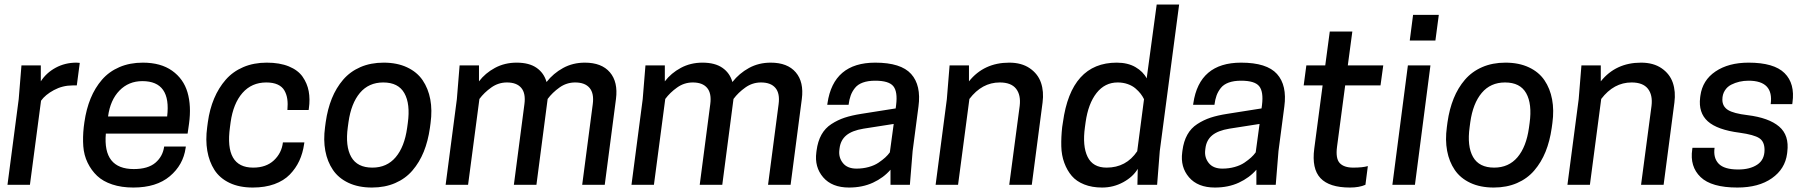

<svg xmlns="http://www.w3.org/2000/svg" viewBox="-20 -820 8031 852"><path d="M318.8 -542 334 -541 320.8 -440.9H301.8Q257.8 -440.9 219.2 -420.2Q180.7 -399.4 162.1 -373L112.8 0H13.2L63 -379.9L75.2 -529.8H161.1V-459Q185.1 -496.6 226.8 -519.3Q268.6 -542 318.8 -542Z M812.5 -227.1H449.7Q436 -69.8 573.7 -69.8Q636.7 -69.8 669.7 -97.9Q702.6 -126 708.5 -169.9H804.7L803.7 -163.1Q793 -87.9 733.4 -37.8Q673.8 12.2 571.8 12.2Q519 12.2 478 -1.5Q437 -15.1 411.1 -39.6Q385.3 -64 368.9 -97.7Q352.5 -131.3 349.6 -171.1Q346.7 -210.9 351.6 -255.9L354.5 -277.8Q362.8 -335.9 382.1 -383.1Q401.4 -430.2 432.6 -466.3Q463.9 -502.4 510 -522.2Q556.2 -542 613.8 -542Q693.4 -542 743.9 -506.1Q794.4 -470.2 812 -410.2Q829.6 -350.1 818.8 -271ZM611.8 -460Q550.8 -460 510 -418Q469.2 -376 459.5 -303.2H721.7Q740.7 -460 611.8 -460Z M1003.4 -277.8 1000.5 -255.9Q975.6 -76.2 1103.5 -76.2Q1161.1 -76.2 1195.6 -108.6Q1230 -141.1 1235.4 -188H1330.6L1329.6 -181.2Q1323.7 -140.1 1308.1 -106.4Q1292.5 -72.8 1265.9 -45.4Q1239.3 -18.1 1197.5 -2.9Q1155.8 12.2 1101.6 12.2Q1042 12.2 998.5 -8.5Q955.1 -29.3 931.6 -65.9Q908.2 -102.5 899.9 -150.6Q891.6 -198.7 899.4 -255.9L902.3 -277.8Q910.2 -335.4 930.2 -382.8Q950.2 -430.2 981.7 -466.3Q1013.2 -502.4 1059.6 -522.2Q1106 -542 1163.6 -542Q1221.2 -542 1261.7 -525.4Q1302.2 -508.8 1322.8 -479.5Q1343.3 -450.2 1349.9 -415Q1356.4 -379.9 1350.6 -338.9L1349.6 -332H1255.4Q1257.8 -359.4 1254.9 -380.1Q1252 -400.9 1242.2 -418.2Q1232.4 -435.5 1212.2 -444.8Q1191.9 -454.1 1161.6 -454.1Q1096.7 -454.1 1055.9 -407.5Q1015.1 -360.8 1003.4 -277.8Z M1632.3 -76.2Q1696.8 -76.2 1735.8 -122.3Q1774.9 -168.5 1786.6 -252L1789.6 -273.9Q1801.3 -358.9 1774.4 -406.5Q1747.6 -454.1 1680.7 -454.1Q1616.2 -454.1 1577.1 -407.7Q1538.1 -361.3 1526.4 -277.8L1523.4 -255.9Q1511.7 -170.9 1538.6 -123.5Q1565.4 -76.2 1632.3 -76.2ZM1682.6 -542Q1742.2 -542 1786.4 -521.2Q1830.6 -500.5 1855.5 -463.9Q1880.4 -427.2 1889.4 -379.2Q1898.4 -331.1 1890.6 -273.9L1887.7 -252Q1879.4 -193.8 1860.4 -146.7Q1841.3 -99.6 1810.3 -63.5Q1779.3 -27.3 1733.6 -7.6Q1688 12.2 1630.4 12.2Q1570.8 12.2 1526.6 -8.5Q1482.4 -29.3 1457.5 -65.9Q1432.6 -102.5 1423.6 -150.6Q1414.6 -198.7 1422.4 -255.9L1425.3 -277.8Q1433.6 -335.9 1452.6 -383.1Q1471.7 -430.2 1502.7 -466.3Q1533.7 -502.4 1579.3 -522.2Q1625 -542 1682.6 -542Z M2663.6 0H2563.5L2610.4 -357.9Q2616.7 -405.8 2596.2 -429.9Q2575.7 -454.1 2532.2 -454.1Q2494.1 -454.1 2462.6 -431.6Q2431.2 -409.2 2410.2 -380.9L2360.4 0H2260.3L2307.1 -357.9Q2313.5 -405.8 2293.2 -429.9Q2272.9 -454.1 2229.5 -454.1Q2191.4 -454.1 2159.9 -431.6Q2128.4 -409.2 2107.4 -380.9L2057.1 0H1957.5L2007.3 -379.9L2019.5 -529.8H2105.5V-459Q2133.3 -495.6 2176.5 -518.8Q2219.7 -542 2272.5 -542Q2328.1 -542 2361.1 -519Q2394 -496.1 2405.3 -456.1Q2435.5 -494.6 2478.8 -518.3Q2522 -542 2575.2 -542Q2649.9 -542 2686.5 -499Q2723.1 -456.1 2713.4 -380.9Z M3488.3 0H3388.2L3435.1 -357.9Q3441.4 -405.8 3420.9 -429.9Q3400.4 -454.1 3356.9 -454.1Q3318.8 -454.1 3287.4 -431.6Q3255.9 -409.2 3234.9 -380.9L3185.1 0H3085L3131.8 -357.9Q3138.2 -405.8 3117.9 -429.9Q3097.7 -454.1 3054.2 -454.1Q3016.1 -454.1 2984.6 -431.6Q2953.1 -409.2 2932.1 -380.9L2881.8 0H2782.2L2832 -379.9L2844.2 -529.8H2930.2V-459Q2958 -495.6 3001.2 -518.8Q3044.4 -542 3097.2 -542Q3152.8 -542 3185.8 -519Q3218.8 -496.1 3230 -456.1Q3260.3 -494.6 3303.5 -518.3Q3346.7 -542 3399.9 -542Q3474.6 -542 3511.2 -499Q3547.9 -456.1 3538.1 -380.9Z M3931.6 0V-66.9Q3900.9 -31.2 3854 -9.5Q3807.1 12.2 3747.6 12.2Q3671.9 12.2 3632.8 -33.2Q3593.8 -78.6 3602.5 -144L3603.5 -151.9Q3608.9 -192.9 3625.2 -222.2Q3641.6 -251.5 3669.4 -269.5Q3697.3 -287.6 3728.3 -297.9Q3759.3 -308.1 3802.7 -314.9L3954.6 -338.9L3956.5 -354Q3963.9 -413.1 3944.1 -437.5Q3924.3 -461.9 3863.8 -461.9Q3831.5 -461.9 3808.8 -453.6Q3786.1 -445.3 3773.7 -429.4Q3761.2 -413.6 3754.9 -396Q3748.5 -378.4 3745.6 -355H3650.9L3651.9 -361.8Q3678.2 -542 3863.8 -542Q3978 -542 4023.2 -491.7Q4068.4 -441.4 4055.7 -347.2L4029.8 -149.9L4017.6 0ZM3780.8 -71.8Q3809.6 -71.8 3835 -78.9Q3860.4 -85.9 3878.4 -98.1Q3896.5 -110.4 3908.2 -121.1Q3919.9 -131.8 3928.7 -144L3945.8 -270L3811.5 -249Q3761.2 -240.7 3735.6 -219.5Q3710 -198.2 3705.6 -162.1L3704.6 -153.8Q3700.7 -121.1 3720.5 -96.4Q3740.2 -71.8 3780.8 -71.8Z M4558.6 0H4458.5L4504.9 -350.1Q4510.7 -398.4 4488.8 -426.3Q4466.8 -454.1 4416.5 -454.1Q4337.4 -454.1 4281.7 -380.9L4231.4 0H4131.8L4181.6 -379.9L4193.8 -529.8H4279.8V-459Q4346.2 -542 4458.5 -542Q4513.2 -542 4549.6 -517.1Q4585.9 -492.2 4599.4 -452.9Q4612.8 -413.6 4606.4 -365.2Z M4935.5 -542Q4984.4 -542 5018.6 -522.2Q5052.7 -502.4 5068.4 -472.2L5112.8 -799.8H5212.4L5126.5 -149.9L5114.7 0H5027.3L5028.8 -70.8Q5007.8 -35.2 4964.4 -11.5Q4920.9 12.2 4870.6 12.2Q4825.7 12.2 4791.3 -1.5Q4756.8 -15.1 4736.1 -39.3Q4715.3 -63.5 4702.9 -97.2Q4690.4 -130.9 4689.5 -170.9Q4688.5 -210.9 4693.4 -255.9L4696.8 -277.8Q4732.9 -542 4935.5 -542ZM5026.4 -148.9 5056.6 -379.9Q5050.3 -392.6 5041.5 -404.1Q5032.7 -415.5 5018.8 -427.5Q5004.9 -439.5 4984.4 -446.8Q4963.9 -454.1 4939.5 -454.1Q4882.8 -454.1 4845.9 -407.2Q4809.1 -360.4 4797.4 -277.8L4794.4 -255.9Q4782.7 -171.9 4806.2 -124Q4829.6 -76.2 4890.6 -76.2Q4977.5 -76.2 5026.4 -148.9Z M5555.2 0V-66.9Q5524.4 -31.2 5477.5 -9.5Q5430.7 12.2 5371.1 12.2Q5295.4 12.2 5256.3 -33.2Q5217.3 -78.6 5226.1 -144L5227.1 -151.9Q5232.4 -192.9 5248.8 -222.2Q5265.1 -251.5 5293 -269.5Q5320.8 -287.6 5351.8 -297.9Q5382.8 -308.1 5426.3 -314.9L5578.1 -338.9L5580.1 -354Q5587.4 -413.1 5567.6 -437.5Q5547.9 -461.9 5487.3 -461.9Q5455.1 -461.9 5432.4 -453.6Q5409.7 -445.3 5397.2 -429.4Q5384.8 -413.6 5378.4 -396Q5372.1 -378.4 5369.1 -355H5274.4L5275.4 -361.8Q5301.8 -542 5487.3 -542Q5601.6 -542 5646.7 -491.7Q5691.9 -441.4 5679.2 -347.2L5653.3 -149.9L5641.1 0ZM5404.3 -71.8Q5433.1 -71.8 5458.5 -78.9Q5483.9 -85.9 5502 -98.1Q5520 -110.4 5531.7 -121.1Q5543.5 -131.8 5552.2 -144L5569.3 -270L5435.1 -249Q5384.8 -240.7 5359.1 -219.5Q5333.5 -198.2 5329.1 -162.1L5328.1 -153.8Q5324.2 -121.1 5344 -96.4Q5363.8 -71.8 5404.3 -71.8Z M5960.9 -529.8H6118.2L6106 -440.9H5949.2L5913.1 -168.9Q5906.2 -116.7 5925 -96.4Q5943.8 -76.2 5984.9 -76.2Q6026.9 -76.2 6049.8 -83L6039.1 0Q6011.7 12.2 5970.2 12.2Q5878.9 12.2 5839.6 -29.5Q5800.3 -71.3 5812 -160.2L5849.1 -440.9H5765.1L5776.9 -529.8H5860.8L5880.9 -680.2H5981Z M6158.7 0 6227.5 -529.8H6327.6L6258.8 0ZM6364.7 -753.9 6349.6 -640.1H6235.8L6250.5 -753.9Z M6610.4 -76.2Q6674.8 -76.2 6713.9 -122.3Q6752.9 -168.5 6764.6 -252L6767.6 -273.9Q6779.3 -358.9 6752.4 -406.5Q6725.6 -454.1 6658.7 -454.1Q6594.2 -454.1 6555.2 -407.7Q6516.1 -361.3 6504.4 -277.8L6501.5 -255.9Q6489.7 -170.9 6516.6 -123.5Q6543.5 -76.2 6610.4 -76.2ZM6660.6 -542Q6720.2 -542 6764.4 -521.2Q6808.6 -500.5 6833.5 -463.9Q6858.4 -427.2 6867.4 -379.2Q6876.5 -331.1 6868.7 -273.9L6865.7 -252Q6857.4 -193.8 6838.4 -146.7Q6819.3 -99.6 6788.3 -63.5Q6757.3 -27.3 6711.7 -7.6Q6666 12.2 6608.4 12.2Q6548.8 12.2 6504.6 -8.5Q6460.4 -29.3 6435.5 -65.9Q6410.6 -102.5 6401.6 -150.6Q6392.6 -198.7 6400.4 -255.9L6403.3 -277.8Q6411.6 -335.9 6430.7 -383.1Q6449.7 -430.2 6480.7 -466.3Q6511.7 -502.4 6557.4 -522.2Q6603 -542 6660.6 -542Z M7362.3 0H7262.2L7308.6 -350.1Q7314.5 -398.4 7292.5 -426.3Q7270.5 -454.1 7220.2 -454.1Q7141.1 -454.1 7085.4 -380.9L7035.2 0H6935.5L6985.4 -379.9L6997.6 -529.8H7083.5V-459Q7149.9 -542 7262.2 -542Q7316.9 -542 7353.3 -517.1Q7389.6 -492.2 7403.1 -452.9Q7416.5 -413.6 7410.2 -365.2Z M7693.4 -67.9Q7745.6 -67.9 7777.8 -89.4Q7810.1 -110.8 7810.1 -154.8Q7810.1 -191.9 7786.6 -207Q7763.2 -222.2 7700.2 -231Q7600.6 -243.7 7558.3 -281.7Q7516.1 -319.8 7524.4 -387.2L7525.4 -395Q7534.7 -463.9 7592.5 -502.9Q7650.4 -542 7739.3 -542Q7852.1 -542 7898.9 -495.6Q7945.8 -449.2 7934.1 -365.2L7933.1 -357.9H7837.4Q7851.6 -461.9 7739.3 -461.9Q7718.3 -461.9 7699 -457.5Q7679.7 -453.1 7662.1 -444.1Q7644.5 -435.1 7633.8 -418Q7623 -400.9 7623 -377.9Q7623 -347.7 7647.9 -332Q7672.9 -316.4 7734.4 -309.1Q7829.1 -297.4 7874.8 -258.5Q7920.4 -219.7 7911.1 -146L7910.2 -138.2Q7901.4 -70.3 7842.8 -29.1Q7784.2 12.2 7689.5 12.2Q7574.7 12.2 7526.4 -34.2Q7478 -80.6 7489.3 -157.2L7490.2 -164.1H7588.4Q7582 -119.1 7606.7 -93.5Q7631.3 -67.9 7693.4 -67.9Z"/></svg>

Font: Cooper Hewitt
Style: Medium Italic
Weight: 708
Designer: Village Type and Design LLC
Foundry: Cooper Hewitt Smithsonian Design Museum
Version: 1.000